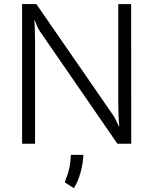

<svg xmlns="http://www.w3.org/2000/svg" viewBox="-20 -721 769 963"><path d="M90.8 -700.7H162.1L546.9 -144Q553.2 -134.8 562.5 -116.2Q571.8 -97.7 576.7 -87.4H578.6Q576.2 -105.5 574.7 -138.2Q573.2 -170.9 573.2 -199.7V-700.2H637.7L638.2 0H568.8L180.2 -564Q168.9 -580.1 154.8 -617.7H151.9Q153.8 -607.4 154.8 -574.5Q155.8 -541.5 155.8 -511.2V0H90.8ZM304.7 193.4Q321.8 149.9 327.9 121.3Q334 92.8 335.4 55.7H398.4Q396.5 97.7 384.3 142.8Q372.1 188 350.6 222.7Z"/></svg>

Font: Selawik Semilight
Style: Regular
Weight: 300
Designer: Aaron Bell
Foundry: Microsoft Corporation
Version: Version 1.01